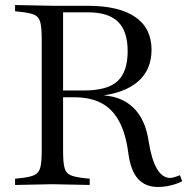

<svg xmlns="http://www.w3.org/2000/svg" viewBox="-20 -733 745 764"><path d="M609 11Q558 11 529 -21.5Q500 -54 491 -121Q481 -200 454.5 -249.5Q428 -299 384 -322.5Q340 -346 274 -346H225V-373H315Q407 -373 447.5 -410Q488 -447 488 -529Q488 -609 449.5 -646.5Q411 -684 330 -684H231V-133Q231 -88 236.5 -66Q242 -44 260.5 -36Q279 -28 317 -24L337 -22V3L188 0L40 3V-22L60 -24Q99 -28 117 -36.5Q135 -45 140.5 -67Q146 -89 146 -133V-577Q146 -622 140.5 -644Q135 -666 117 -674Q99 -682 60 -686L40 -688V-713L188 -710H328Q453 -710 518 -665.5Q583 -621 583 -535Q583 -456 529.5 -409Q476 -362 373 -351L374 -354Q457 -354 508 -307Q559 -260 572 -168Q583 -98 604.5 -61.5Q626 -25 657 -25Q670 -25 696 -36L705 -12Q687 -2 660.5 4.5Q634 11 609 11Z"/></svg>

Font: Baskervville SC
Style: Regular
Weight: 400
Designer: Alexis Faudot, Rémi Forte, Morgane Pierson, Rafael Ribas, Tanguy Vanlaeys, Rosalie Wagner, Thomas Huot-Marchand
Foundry: ANRT
Version: Version 1.100